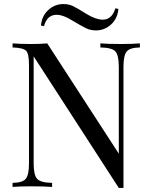

<svg xmlns="http://www.w3.org/2000/svg" viewBox="-20 -922 746 947"><path d="M589 -592V5H566L146 -644V-116Q146 -59 163 -40Q180 -21 237 -20V0Q201 -3 135 -3Q75 -3 42 0V-20Q92 -21 107.5 -40.5Q123 -60 123 -116V-602Q123 -657 109 -671.5Q95 -686 42 -688V-708Q75 -705 135 -705Q180 -705 213 -708L566 -164V-592Q566 -649 549.5 -668Q533 -687 475 -688V-708Q511 -705 577 -705Q637 -705 670 -708V-688Q620 -687 604.5 -667.5Q589 -648 589 -592ZM293 -902Q319 -902 340 -892Q361 -882 407 -853Q453 -825 487 -825Q532 -825 549 -881L564 -878Q560 -831 528 -801.5Q496 -772 453 -772Q427 -772 406 -782Q381 -794 338 -820Q292 -849 259 -849Q212 -849 197 -793L182 -796Q186 -843 218 -872.5Q250 -902 293 -902Z"/></svg>

Font: Playfair Display
Style: Regular
Weight: 400
Designer: Claus Eggers S?rensen
Foundry: Claus Eggers S?rensen
Version: Version 1.003